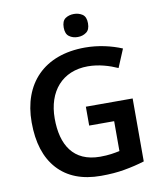

<svg xmlns="http://www.w3.org/2000/svg" viewBox="-99 -1002 923 1091"><g transform="rotate(-10 363.0 -456.5)"><path d="M401.9 -922.9C382.8 -922.9 366.2 -918 352.5 -908.7C338.9 -898.9 332 -881.8 332 -856.9C332 -832 338.9 -814.9 352.5 -805.2C366.2 -794.9 382.8 -790 401.9 -790C420.9 -790 437 -794.9 451.2 -805.2C465.3 -814.9 472.2 -832 472.2 -856.9C472.2 -881.8 465.3 -898.9 451.2 -908.7C437 -918 420.9 -922.9 401.9 -922.9ZM377.9 -283.2H522V-110.8C491.2 -104.5 459.5 -98.1 409.2 -98.1C254.4 -98.1 191.9 -204.6 191.9 -356C191.9 -513.7 281.7 -616.2 428.2 -616.2C492.2 -616.2 552.2 -597.2 599.1 -576.2L643.1 -681.2C583 -706.5 507.8 -724.1 431.2 -724.1C193.4 -724.1 59.1 -580.1 59.1 -357.9C59.1 -240.7 87.9 -150.4 146 -86.4C204.1 -22.5 287.1 9.8 395 9.8C445.8 9.8 491.2 6.3 531.2 -1C570.8 -7.8 609.9 -17.1 647.9 -28.8V-392.1H377.9Z"/></g></svg>

Font: Noto Reveo Sans
Style: Regular
Weight: 600
Designer: Monotype Design Team
Foundry: Monotype Imaging Inc.
Version: Version 2.007